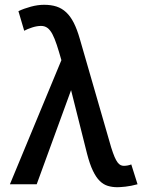

<svg xmlns="http://www.w3.org/2000/svg" viewBox="-20 -762 598 794"><path d="M439.9 -151.9Q447.3 -128.4 453.6 -113.5Q460 -98.6 466.3 -90.3Q472.7 -82 479 -79.1Q485.4 -76.2 492.2 -76.2Q499 -76.2 507.3 -77.6Q515.6 -79.1 522.9 -82L548.8 0Q522 7.3 499.3 9.8Q476.6 12.2 465.8 12.2Q444.3 12.2 426.3 6.8Q408.2 1.5 392.8 -13.4Q377.4 -28.3 364.3 -55.7Q351.1 -83 339.8 -127L273.9 -389.2L131.8 0H21L233.9 -513.2Q223.6 -549.8 214.8 -576.4Q206.1 -603 196.8 -620.6Q187.5 -638.2 176.3 -646.5Q165 -654.8 149.9 -654.8Q133.3 -654.8 113.8 -648.7Q94.2 -642.6 80.1 -634.8L56.2 -715.8Q78.6 -726.6 107.4 -734.4Q136.2 -742.2 162.1 -742.2Q191.4 -742.2 213.9 -734.9Q236.3 -727.5 253.9 -710.9Q271.5 -694.3 285.2 -667.5Q298.8 -640.6 310.1 -601.1Z"/></svg>

Font: Clear Sans Medium
Style: Regular
Weight: 500
Foundry: Intel Corporation
Version: Version 1.00